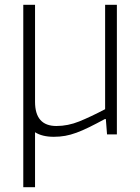

<svg xmlns="http://www.w3.org/2000/svg" viewBox="-20 -560 584 800"><path d="M77 -540H126V-136Q126 -35 215 -35Q263 -35 310 -54Q357 -73 418 -105V-540H467V0H426L421 -64H417Q380 -44 351.5 -30Q323 -16 298.5 -7Q274 2 251.5 6Q229 10 204 10Q156 10 126 -9V220H77Z"/></svg>

Font: Encode Sans Narrow
Style: ExtraLight
Weight: 200
Designer: Pablo Impallari, Andres Torresi
Foundry: Pablo Impallari, Andres Torresi
Version: Version 1.000; ttfautohint (v1.00) -l 8 -r 50 -G 200 -x 14 -